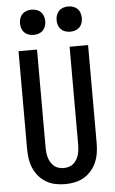

<svg xmlns="http://www.w3.org/2000/svg" viewBox="-63 -996 625 1045"><g transform="rotate(-5 250.0 -473.0)"><path d="M250 8Q223 8 196.5 2.5Q170 -3 147 -16.5Q124 -30 106.5 -50.5Q89 -71 78.5 -95.5Q68 -120 64 -146.5Q60 -173 60 -200V-735H161V-200Q161 -186 162.5 -172Q164 -158 168 -144.5Q172 -131 179.5 -118.5Q187 -106 197.5 -97Q208 -88 222 -84Q236 -80 250 -80Q264 -80 278 -84Q292 -88 302.5 -97Q313 -106 320.5 -118.5Q328 -131 332 -144.5Q336 -158 337.5 -172Q339 -186 339 -200V-735H440V-200Q440 -173 436 -146.5Q432 -120 421.5 -95.5Q411 -71 393.5 -50.5Q376 -30 353 -16.5Q330 -3 303.5 2.5Q277 8 250 8ZM350 -816Q336 -816 322.5 -820.5Q309 -825 299.5 -834.5Q290 -844 285.5 -857.5Q281 -871 281 -885Q281 -899 285.5 -912.5Q290 -926 299.5 -935.5Q309 -945 322.5 -949.5Q336 -954 350 -954Q364 -954 377.5 -949.5Q391 -945 400.5 -935.5Q410 -926 414.5 -912.5Q419 -899 419 -885Q419 -871 414.5 -857.5Q410 -844 400.5 -834.5Q391 -825 377.5 -820.5Q364 -816 350 -816ZM150 -816Q136 -816 122.5 -820.5Q109 -825 99.5 -834.5Q90 -844 85.5 -857.5Q81 -871 81 -885Q81 -899 85.5 -912.5Q90 -926 99.5 -935.5Q109 -945 122.5 -949.5Q136 -954 150 -954Q164 -954 177.5 -949.5Q191 -945 200.5 -935.5Q210 -926 214.5 -912.5Q219 -899 219 -885Q219 -871 214.5 -857.5Q210 -844 200.5 -834.5Q191 -825 177.5 -820.5Q164 -816 150 -816Z"/></g></svg>

Font: Iosevka SS18 Semibold
Style: Regular
Weight: 600
Monospace: yes
Designer: Belleve Invis
Foundry: Belleve Invis
Version: Version 25.1.1; ttfautohint (v1.8.4)